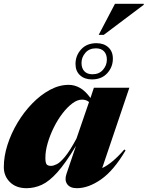

<svg xmlns="http://www.w3.org/2000/svg" viewBox="-28 -972 774 1007"><path d="M320.5 -59.5 370.5 -207Q316 -116.5 273 -68.5Q230 -20.5 191.2 -2.8Q152.5 15 111 15Q56.5 15 24.2 -16.8Q-8 -48.5 -8 -95.5Q-8 -152 11.2 -212.2Q30.5 -272.5 64 -328.5Q97.5 -384.5 141 -429.2Q184.5 -474 233.5 -500.5Q282.5 -527 332.5 -527Q363 -527 391.8 -510.8Q420.5 -494.5 446.5 -458L464.5 -512H650.5L508 -90.5Q561.5 -115.5 624 -188L630.5 -183Q568.5 -77.5 502.2 -31.2Q436 15 375 15Q339.5 15 324.5 -6Q309.5 -27 320.5 -59.5ZM210 -144Q210 -119.5 216 -110.8Q222 -102 239.5 -102Q252 -102 269.8 -110.8Q287.5 -119.5 312.8 -149.8Q338 -180 373 -245L439 -437Q424 -449.5 402 -449.5Q377.5 -449.5 351 -429.5Q324.5 -409.5 299.2 -376.5Q274 -343.5 254 -303Q234 -262.5 222 -221.2Q210 -180 210 -144ZM478 -745.5Q516.5 -745.5 540.2 -723.8Q564 -702 564 -664.5Q564 -620.5 534.5 -588Q505 -555.5 454 -555.5Q415.5 -555.5 391.8 -577.2Q368 -599 368 -636.5Q368 -680.5 397.5 -713Q427 -745.5 478 -745.5ZM457 -582.5Q492 -582.5 512.2 -606Q532.5 -629.5 532.5 -659Q532.5 -687 517.5 -702.8Q502.5 -718.5 475 -718.5Q440 -718.5 419.8 -695Q399.5 -671.5 399.5 -642Q399.5 -614 414.5 -598.2Q429.5 -582.5 457 -582.5ZM489.5 -789 575 -952H726V-947L516 -789Z"/></svg>

Font: Newsreader Display ExtraBold
Style: Italic
Weight: 800
Italic angle: -17°
Designer: Hugues Gentile
Foundry: Production Type
Version: Version 1.001